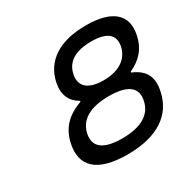

<svg xmlns="http://www.w3.org/2000/svg" viewBox="-153 -833 996 995"><g transform="rotate(-30 345.0 -335.0)"><path d="M402 -302C521 -302 562 -259 547 -190C532 -116 466 -77 354 -77C237 -77 193 -118 208 -190C223 -258 281 -302 402 -302ZM109 -188C83 -66 151 9 336 9C519 9 620 -65 646 -188C663 -266 640 -318 563 -350L564 -355C631 -386 671 -432 685 -501C710 -614 641 -679 482 -679C322 -679 227 -614 202 -501C188 -432 208 -386 261 -355L260 -350C171 -318 126 -266 109 -188ZM300 -492C314 -560 371 -593 464 -593C556 -593 599 -560 585 -492C572 -432 520 -386 420 -386C319 -386 287 -432 300 -492Z"/></g></svg>

Font: LT Wave Text Italic
Style: Regular
Weight: 400
Designer: Daniel Lyons
Version: Version 2.5 (Glyphs App)